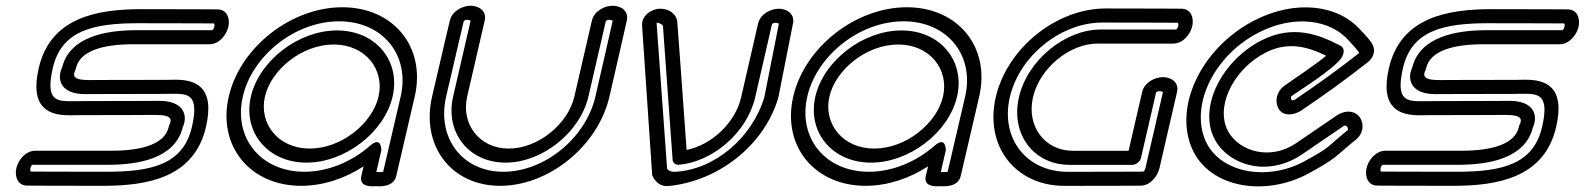

<svg xmlns="http://www.w3.org/2000/svg" viewBox="-20 -636 5637 683"><path d="M553.2 -301.9C566.6 -301.9 579.8 -302.4 592.2 -302.4C647.9 -302.5 689.9 -302.3 662.7 -184.5C632 -51.8 521.3 -25 358.3 -25C205.2 -25 99.9 -25.6 89.5 -25.7C88.5 -26.8 86.7 -31.1 88.2 -37.8C89.8 -44.7 93.9 -49 95 -49.8C109.2 -49.8 257.8 -49.8 364 -49.8C471.8 -49.8 601.6 -71.7 629.6 -181.7C631.2 -185.5 633.6 -191.4 635.5 -199.1C643.5 -232.6 628.6 -276.6 547.9 -277.2C543.7 -277.3 437.3 -276.4 277.3 -276.4C264 -276.4 250.7 -275.9 238.3 -275.9C182.6 -275.9 140.6 -276 167.8 -393.9C198.5 -526.6 309.2 -553.4 472.3 -553.4C625.3 -553.4 730.6 -552.7 741 -552.7C742 -551.5 743.9 -547.3 742.3 -540.6C740.7 -533.7 736.6 -529.4 735.5 -528.5C721.3 -528.5 572.7 -528.6 466.5 -528.6C358.7 -528.6 228.9 -506.7 201 -396.6C199.2 -392.7 196.7 -386.5 194.8 -378.5C187.2 -345.3 202.2 -301 283.2 -301.2C283.2 -301.2 391.8 -301.9 553.2 -301.9ZM564.8 -351.9C403.2 -351.9 294.5 -351.2 294.5 -351.2C234 -351.1 243.3 -371.9 244.9 -378.8C246.9 -386.9 247.2 -380.4 250.3 -393.9C263.9 -452.8 339.8 -478.6 455 -478.6C566.5 -478.6 725 -478.5 725 -478.5C759.4 -478.5 785.6 -511.5 792.3 -540.6C799 -569.7 787.9 -602.6 753.7 -602.6C753.7 -602.6 645.4 -603.4 483.8 -603.4C323.9 -603.4 159.3 -573.4 117.8 -393.9C84.3 -248.5 157.6 -225.9 226.8 -225.9C240.4 -225.9 253.7 -226.4 265.8 -226.4C420 -226.4 526.2 -227.2 535.1 -227.2C535.1 -227.2 535.7 -227.1 536 -227.1C596.2 -227.2 587.2 -206.7 585.7 -199.8C583.8 -191.6 583.3 -198 580.2 -184.5C566.6 -125.5 490.8 -99.8 375.5 -99.8C264 -99.8 105.5 -99.8 105.5 -99.8C71.2 -99.8 44.9 -66.9 38.2 -37.8C31.5 -8.7 42.6 24.3 76.8 24.3C76.8 24.3 185.1 25 346.7 25C506.7 25 671.2 -4.9 712.7 -184.5C746.3 -329.9 672.9 -352.5 603.8 -352.4C590.1 -352.4 576.8 -351.9 564.8 -351.9Z M1389.7 -10.4 1455.3 -292.6C1496 -468.9 1379.3 -610.2 1197.9 -610.2C1016.5 -610.2 834.5 -468.9 793.8 -292.6C753.1 -116.3 869.8 25 1051.2 25C1129 25 1206.6 -0.9 1273.4 -44.3C1270.9 -33.6 1268 -21 1265.3 -9.5C1255.5 33 1310 26.3 1317.4 26.3C1325.7 26.3 1379.7 32.8 1389.7 -10.4ZM1343 -24.6C1334.1 -23.5 1324.4 -23.6 1318.7 -24.2L1336.5 -101.2C1336.5 -101.2 1337.7 -153.9 1296.9 -118C1232.3 -61.2 1147.8 -25 1062.8 -25C907.1 -25 809.9 -145.9 843.8 -292.6C877.7 -439.3 1030.6 -560.2 1186.3 -560.2C1342 -560.2 1439.2 -439.3 1405.3 -292.6ZM872.5 -292.6C843.2 -165.7 932.5 -57.5 1070.3 -57.5C1208 -57.5 1347.3 -165.7 1376.6 -292.6C1405.9 -419.5 1316.6 -527.7 1178.8 -527.7C1041.1 -527.7 901.8 -419.5 872.5 -292.6ZM922.5 -292.6C944.7 -388.7 1054.7 -477.7 1167.3 -477.7C1279.8 -477.7 1348.8 -388.7 1326.6 -292.6C1304.4 -196.5 1194.4 -107.5 1081.8 -107.5C969.3 -107.5 900.3 -196.5 922.5 -292.6Z M2209.7 -562.7C2217.6 -597.1 2188.9 -615.6 2159.8 -615.6C2130.7 -615.6 2093.5 -597 2085.5 -562.6C2085.5 -562.6 2049 -404.1 2023.2 -292.6C2000.8 -195.4 1895 -107.5 1789.8 -107.5C1684.6 -107.5 1619.4 -195.4 1641.9 -292.6C1667.6 -404.1 1704.2 -562.6 1704.2 -562.6C1712.2 -597 1683.5 -615.6 1654.4 -615.6C1625.3 -615.6 1588.1 -596.9 1580.2 -562.7C1580.2 -562.7 1554.4 -454.2 1517.1 -292.6C1476.6 -117.4 1585.1 25 1759.2 25C1933.3 25 2107.6 -117.4 2148 -292.6C2185.3 -454.2 2209.7 -562.7 2209.7 -562.7ZM2159.4 -561.6C2156.8 -550.1 2133.2 -445.1 2098 -292.6C2063.9 -144.8 1916.9 -25 1770.8 -25C1624.6 -25 1533 -144.8 1567.1 -292.6C1602.4 -445.6 1627.4 -551.1 1629.9 -561.6C1631.3 -562.8 1636.2 -565.6 1642.9 -565.6C1649.8 -565.6 1653.4 -562.5 1654 -561.6C1650.7 -547.4 1616.4 -398.8 1591.9 -292.6C1562.8 -166.8 1645.7 -57.5 1778.3 -57.5C1910.9 -57.5 2044.2 -166.8 2073.2 -292.6C2097.8 -399.1 2132.3 -548.8 2135.3 -561.6C2136.7 -562.8 2141.6 -565.6 2148.3 -565.6C2155.2 -565.6 2158.8 -562.5 2159.4 -561.6Z M2376.8 -24.7C2368.4 -24.7 2358.4 -29 2354.9 -33.3C2353.7 -34.7 2353.2 -36 2353 -36.4L2315.6 -555C2317 -555 2316.4 -555 2317.1 -555C2328.5 -555 2337.5 -546.2 2338.3 -543.6C2339.9 -522.6 2363.7 -191.8 2372.7 -67.5C2373.5 -56.2 2383.1 -48.9 2394.7 -49.9C2514.7 -60 2637.3 -163.7 2666.4 -289.7C2692.5 -402.7 2723.5 -538.1 2726.4 -551C2727.8 -552.3 2732.7 -555 2739.4 -555C2746.3 -555 2749.8 -552 2750.5 -551C2748.2 -539.7 2702.5 -308 2699 -290.2C2655.1 -144.7 2520 -29.6 2376.8 -24.7ZM2300 -14V-13C2300 -13 2315 30 2358.5 25.7C2533.9 8.5 2697.8 -117 2748.5 -288.1C2748.7 -288.7 2748.9 -289.8 2749.1 -290.6C2749.3 -291.7 2798.4 -540.7 2801.2 -554.3C2807 -584.8 2781 -605 2750.9 -605C2721.7 -605 2684.6 -586.3 2676.7 -552.2C2674.7 -543.6 2643.2 -405.8 2616.4 -289.7C2595.1 -197.5 2510 -120.1 2422.4 -102.6C2412.3 -243.3 2390.1 -554.2 2389.1 -561.2C2384.5 -588.3 2358.7 -605 2328.6 -605C2298.3 -605 2261.6 -581.2 2264.1 -544.7Z M3397.7 -10.4 3463.3 -292.6C3504 -468.9 3387.3 -610.2 3205.9 -610.2C3024.5 -610.2 2842.5 -468.9 2801.8 -292.6C2761.1 -116.3 2877.8 25 3059.2 25C3137 25 3214.6 -0.9 3281.4 -44.3C3278.9 -33.6 3276 -21 3273.3 -9.5C3263.5 33 3318 26.3 3325.4 26.3C3333.7 26.3 3387.7 32.8 3397.7 -10.4ZM3351 -24.6C3342.1 -23.5 3332.4 -23.6 3326.7 -24.2L3344.5 -101.2C3344.5 -101.2 3345.7 -153.9 3304.9 -118C3240.3 -61.2 3155.8 -25 3070.8 -25C2915.1 -25 2817.9 -145.9 2851.8 -292.6C2885.7 -439.3 3038.6 -560.2 3194.3 -560.2C3350 -560.2 3447.2 -439.3 3413.3 -292.6ZM2880.5 -292.6C2851.2 -165.7 2940.5 -57.5 3078.3 -57.5C3216 -57.5 3355.3 -165.7 3384.6 -292.6C3413.9 -419.5 3324.6 -527.7 3186.8 -527.7C3049.1 -527.7 2909.8 -419.5 2880.5 -292.6ZM2930.5 -292.6C2952.7 -388.7 3062.7 -477.7 3175.3 -477.7C3287.8 -477.7 3356.8 -388.7 3334.6 -292.6C3312.4 -196.5 3202.4 -107.5 3089.8 -107.5C2977.3 -107.5 2908.3 -196.5 2930.5 -292.6Z M4182.6 -605C4182.5 -605 4074.2 -605.8 3912.7 -605.8C3737.5 -605.8 3562.4 -464.4 3522.2 -290.3C3482 -116.2 3591.8 25.2 3767 25.2C3928.6 25.2 4037.2 24.5 4037.2 24.5C4071.5 24.5 4097.7 -8.5 4104.5 -37.6L4167 -308.6C4175 -343 4146.3 -361.6 4117.2 -361.6C4088.1 -361.6 4050.9 -343 4042.9 -308.6L3994.7 -99.6C3940.1 -99.6 3859.4 -99.6 3795.8 -99.6C3698.6 -99.6 3630.4 -185.1 3654.7 -290.3C3679 -395.5 3786.6 -481 3883.8 -481C3995.4 -481 4153.8 -481 4153.8 -481C4188.2 -481 4214.4 -513.9 4221.2 -543C4227.9 -572.1 4216.8 -605 4182.6 -605ZM4169.9 -555.1C4170.9 -553.9 4172.7 -549.7 4171.2 -543C4169.6 -536.1 4165.5 -531.8 4164.3 -530.9C4150.2 -531 4001.6 -531 3895.4 -531C3769.6 -531 3635.3 -422.9 3604.7 -290.3C3574.1 -157.7 3658.4 -49.6 3784.3 -49.6C3858.2 -49.6 3952.8 -49.6 4008.2 -49.6C4022.4 -49.6 4036 -62.1 4038.9 -74.6L4092.7 -307.6C4094.1 -308.8 4099 -311.6 4105.7 -311.6C4112.6 -311.6 4116.1 -308.5 4116.8 -307.6L4054.5 -37.6C4052.9 -30.7 4048.8 -26.4 4047.6 -25.5C4036.2 -25.5 3931.1 -24.8 3778.5 -24.8C3630.7 -24.8 3538.5 -144.1 3572.2 -290.3C3606 -436.5 3753.3 -555.8 3901.1 -555.8C4054.2 -555.8 4159.5 -555.1 4169.9 -555.1Z M4803 -139C4834.5 -164.2 4831.8 -204.5 4812.6 -224.2C4791.9 -245.6 4759.1 -241.5 4735.8 -225.6L4590.4 -126.5C4501.1 -65.6 4391 -95.1 4349.7 -167.2C4345.9 -173.9 4342.8 -180.8 4340.3 -188C4311.5 -271.2 4372.6 -393.1 4483 -449.3C4561 -489 4630.8 -470.5 4697.5 -437.7C4659.9 -405.7 4573.2 -348.8 4548.6 -330.7C4519.8 -309.5 4514.5 -274 4527.7 -250.2C4544.9 -218.9 4585.9 -227.6 4608.3 -242.4C4689.3 -297 4769.1 -354.4 4845.7 -414.8C4854.3 -421.2 4862.3 -431.6 4865.5 -442C4872.9 -466.1 4860.7 -481.8 4852.4 -492.8C4841.6 -507.3 4827.8 -520 4821.5 -527.3C4741.5 -619.9 4588.9 -638.2 4443.3 -564C4265.2 -473.3 4161.1 -276.3 4214 -123.6C4267.2 30.1 4474 68.6 4635.8 -19.4C4738.3 -75 4730.3 -80.6 4803 -139ZM4774.7 -173.4C4693.9 -108.3 4719 -116.1 4619.2 -61.8C4483.2 12.1 4306.7 -22.6 4263 -148.6C4219 -275.7 4305.5 -442.9 4458.3 -520.7C4583 -584.3 4712.3 -567.8 4779.2 -490.4C4791 -476.7 4810.5 -457.9 4815.1 -447.4C4739.6 -388.2 4664.5 -334.3 4586.4 -281.6C4580.9 -278 4575.1 -279.3 4574.2 -281C4570.4 -287.9 4573.1 -293.1 4573.3 -293.4C4601.3 -313.9 4721.4 -387.3 4751.7 -429.6C4756.5 -436.3 4769 -462.2 4748.7 -473C4676.9 -511.1 4581.5 -550.4 4468 -492.6C4332.8 -423.7 4253.1 -272.9 4291.2 -163C4294.5 -153.5 4298.6 -144.5 4303.5 -135.9C4354.3 -47.2 4491.2 -4.6 4612.9 -87.6L4758.3 -186.8C4762.7 -189.8 4766.5 -191.2 4771.8 -185.8C4775 -182.4 4775.5 -176.2 4774.7 -173.4Z M5356.2 -301.9C5369.6 -301.9 5382.8 -302.4 5395.2 -302.4C5450.9 -302.5 5492.9 -302.3 5465.7 -184.5C5435 -51.8 5324.3 -25 5161.3 -25C5008.2 -25 4902.9 -25.6 4892.5 -25.7C4891.5 -26.8 4889.7 -31.1 4891.2 -37.8C4892.8 -44.7 4896.9 -49 4898 -49.8C4912.2 -49.8 5060.8 -49.8 5167 -49.8C5274.8 -49.8 5404.6 -71.7 5432.6 -181.7C5434.2 -185.5 5436.6 -191.4 5438.5 -199.1C5446.5 -232.6 5431.6 -276.6 5350.9 -277.2C5346.7 -277.3 5240.3 -276.4 5080.3 -276.4C5067 -276.4 5053.7 -275.9 5041.3 -275.9C4985.6 -275.9 4943.6 -276 4970.8 -393.9C5001.5 -526.6 5112.2 -553.4 5275.3 -553.4C5428.3 -553.4 5533.6 -552.7 5544 -552.7C5545 -551.5 5546.9 -547.3 5545.3 -540.6C5543.7 -533.7 5539.6 -529.4 5538.5 -528.5C5524.3 -528.5 5375.7 -528.6 5269.5 -528.6C5161.7 -528.6 5031.9 -506.7 5004 -396.6C5002.2 -392.7 4999.7 -386.5 4997.8 -378.5C4990.2 -345.3 5005.2 -301 5086.2 -301.2C5086.2 -301.2 5194.8 -301.9 5356.2 -301.9ZM5367.8 -351.9C5206.2 -351.9 5097.5 -351.2 5097.5 -351.2C5037 -351.1 5046.3 -371.9 5047.9 -378.8C5049.9 -386.9 5050.2 -380.4 5053.3 -393.9C5066.9 -452.8 5142.8 -478.6 5258 -478.6C5369.5 -478.6 5528 -478.5 5528 -478.5C5562.4 -478.5 5588.6 -511.5 5595.3 -540.6C5602 -569.7 5590.9 -602.6 5556.7 -602.6C5556.7 -602.6 5448.4 -603.4 5286.8 -603.4C5126.9 -603.4 4962.3 -573.4 4920.8 -393.9C4887.3 -248.5 4960.6 -225.9 5029.8 -225.9C5043.4 -225.9 5056.7 -226.4 5068.8 -226.4C5223 -226.4 5329.2 -227.2 5338.1 -227.2C5338.1 -227.2 5338.7 -227.1 5339 -227.1C5399.2 -227.2 5390.2 -206.7 5388.7 -199.8C5386.8 -191.6 5386.3 -198 5383.2 -184.5C5369.6 -125.5 5293.8 -99.8 5178.5 -99.8C5067 -99.8 4908.5 -99.8 4908.5 -99.8C4874.2 -99.8 4847.9 -66.9 4841.2 -37.8C4834.5 -8.7 4845.6 24.3 4879.8 24.3C4879.8 24.3 4988.1 25 5149.7 25C5309.7 25 5474.2 -4.9 5515.7 -184.5C5549.3 -329.9 5475.9 -352.5 5406.8 -352.4C5393.1 -352.4 5379.8 -351.9 5367.8 -351.9Z"/></svg>

Font: Hi.
Style: Regular
Weight: 400
Designer: Mew Too, Robert Jablonski
Foundry: Cannot Into Space Fonts
Version: Version 1.996